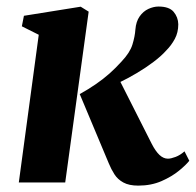

<svg xmlns="http://www.w3.org/2000/svg" viewBox="-20 -572 614 602"><path d="M39 0 101.5 -463 48.5 -489.5 55 -522.5 233 -551 258 -535.5 184.5 0ZM413.5 10Q384.5 10 366.8 0.2Q349 -9.5 338.8 -25.5Q328.5 -41.5 321 -60L230 -277Q257 -292 280 -307.8Q303 -323.5 323 -341.2Q343 -359 361 -379Q387.5 -407 395.2 -432.2Q403 -457.5 404.5 -479.5Q406.5 -504.5 417.8 -520.5Q429 -536.5 445.2 -544Q461.5 -551.5 477 -551.5Q510.5 -551.5 524.5 -534.8Q538.5 -518 539 -496Q539 -470 528 -449.8Q517 -429.5 501.5 -414Q485.5 -396 461.2 -377.8Q437 -359.5 409.2 -343Q381.5 -326.5 353.8 -313.2Q326 -300 302.5 -290.5L345.5 -339L455.5 -121.5Q467.5 -98 480 -86.2Q492.5 -74.5 506.5 -74.5Q516 -74.5 530.5 -80Q545 -85.5 558.5 -97.5L573.5 -68Q563.5 -55 541.2 -36.8Q519 -18.5 486.5 -4.2Q454 10 413.5 10Z"/></svg>

Font: Merriweather 60pt ExtraBold
Style: Italic
Weight: 800
Italic angle: -7.8°
Version: Version 2.101